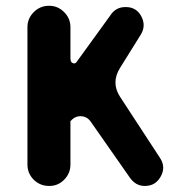

<svg xmlns="http://www.w3.org/2000/svg" viewBox="-20 -628 574 652"><path d="M472.7 3.4Q472.7 3.4 470.7 3.4Q440.9 3.4 420.9 -24.9Q420.9 -24.9 288.1 -214.8Q275.9 -232.4 254.9 -233.4Q234.4 -233.9 220.2 -217.3Q220.2 -217.3 219.2 -217.3V-69.3Q219.2 -39.1 197.8 -17.6Q176.3 3.9 147 3.4Q147 3.4 146.5 3.4Q116.2 3.4 94.7 -17.6Q73.2 -39.1 73.2 -69.3Q73.2 -69.3 73.2 -536.1Q73.2 -565.4 94.7 -586.9Q116.2 -608.4 146.5 -608.4Q146.5 -608.4 147 -608.4Q176.3 -608.4 197.8 -586.9Q219.2 -565.4 219.2 -536.1Q219.2 -536.1 219.2 -430.2Q219.2 -416 227.5 -413.6Q235.4 -410.6 239.7 -417Q239.7 -417 355 -576.2Q373 -604 405.8 -604Q405.8 -604 407.2 -604Q443.4 -604 460 -572.3Q476.6 -540.5 458 -510.3Q458 -510.3 387.7 -397.5Q356.4 -347.2 387.7 -299.3Q387.7 -299.3 523.9 -90.8Q543.5 -60.5 525.9 -28.8Q508.3 3.4 472.7 3.4Z"/></svg>

Font: Dyuthi
Style: Regular
Weight: 400
Designer: Hiran Venugopalan, Hussain K H and Suresh P for Sawthanthra Malayalam Computing (SMC)
Version: Version 3.0.0+20221109